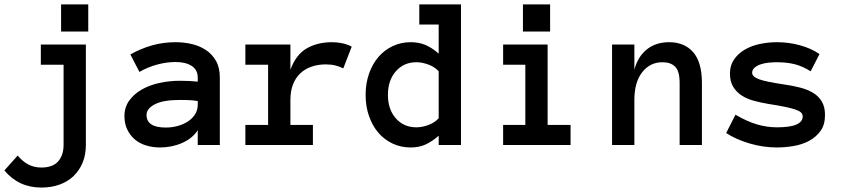

<svg xmlns="http://www.w3.org/2000/svg" viewBox="-20 -657 3861 870"><path d="M168 192.9Q64 192.9 0 115.2L60.1 47.9Q83 75.2 108.9 88.6Q134.8 102.1 168 102.1Q219.2 102.1 243.7 74Q268.1 45.9 268.1 0V-363.8H165V-455.1H369.1V0Q369.1 43.9 354.5 79.6Q339.8 115.2 313.5 140.6Q287.1 166 250 179.4Q212.9 192.9 168 192.9ZM379.9 -514.2H256.8V-637.2H379.9Z M543.9 -130.9Q543.9 -170.9 565.4 -200.9Q586.9 -231 621.8 -251Q656.7 -271 701.9 -281Q747.1 -291 793.9 -291Q819.8 -291 838.4 -290Q856.9 -289.1 876 -287.1V-305.2Q876 -340.8 848.4 -358.4Q820.8 -376 775.9 -376Q734.9 -376 692.4 -364.5Q649.9 -353 611.8 -331.1L570.8 -410.2Q615.7 -436 667.2 -450.9Q718.8 -465.8 775.9 -465.8Q813 -465.8 848.9 -457.5Q884.8 -449.2 913.3 -430.2Q941.9 -411.1 959 -380.6Q976.1 -350.1 976.1 -305.2V0H876V-66.9Q852.1 -29.8 805.4 -9.3Q758.8 11.2 705.1 11.2Q671.9 11.2 642.3 2.2Q612.8 -6.8 591.3 -24.9Q569.8 -43 556.9 -69.6Q543.9 -96.2 543.9 -130.9ZM731 -79.1Q760.7 -79.1 786.9 -86.7Q813 -94.2 833 -107.7Q853 -121.1 864.5 -140.1Q876 -159.2 876 -182.1V-199.2Q852.1 -203.1 831.1 -203.6Q810.1 -204.1 793.9 -204.1Q719.7 -204.1 681.9 -184.6Q644 -165 644 -136.2Q644 -79.1 731 -79.1Z M1535.6 -347.2Q1517.6 -356 1498.8 -360.6Q1480 -365.2 1455.6 -365.2Q1421.9 -365.2 1392.3 -355.2Q1362.8 -345.2 1341.3 -325.2Q1319.8 -305.2 1307.9 -275.1Q1295.9 -245.1 1295.9 -204.1V-90.8H1397.9V0H1091.8V-90.8H1194.8V-363.8H1091.8V-455.1H1295.9V-340.8Q1320.8 -409.2 1369.4 -437.5Q1418 -465.8 1484.9 -465.8Q1505.9 -465.8 1528.8 -461.4Q1551.8 -457 1573.7 -445.8Z M2068.8 0H1967.8V-42Q1938.5 -16.1 1908.7 -2.4Q1878.9 11.2 1840.8 11.2Q1796.9 11.2 1759.3 -6.3Q1721.7 -23.9 1694.6 -55.4Q1667.5 -86.9 1652.1 -130.9Q1636.7 -174.8 1636.7 -227.1Q1636.7 -278.8 1652.1 -323Q1667.5 -367.2 1694.6 -398.7Q1721.7 -430.2 1759.3 -448Q1796.9 -465.8 1840.8 -465.8Q1878.9 -465.8 1908.7 -452.9Q1938.5 -439.9 1967.8 -414.1V-545.9H1879.9V-637.2H2068.8ZM1967.8 -334Q1949.7 -354 1921.1 -364.5Q1892.6 -375 1866.7 -375Q1809.6 -375 1773.7 -334Q1737.8 -293 1737.8 -227.1Q1737.8 -161.1 1773.7 -120.6Q1809.6 -80.1 1866.7 -80.1Q1892.6 -80.1 1921.1 -90.6Q1949.7 -101.1 1967.8 -121.1Z M2472.7 -514.2H2349.6V-637.2H2472.7ZM2565.4 0H2259.8V-90.8H2360.4V-363.8H2259.8V-455.1H2461.4V-90.8H2565.4Z M3160.6 0H3059.6V-280.8Q3059.6 -334 3039.6 -354.5Q3019.5 -375 2981.4 -375Q2925.3 -375 2889.9 -329.6Q2854.5 -284.2 2854.5 -204.1V0H2753.4V-455.1H2854.5V-340.8Q2869.6 -399.9 2910.6 -432.9Q2951.7 -465.8 3011.7 -465.8Q3081.5 -465.8 3121.1 -420.4Q3160.6 -375 3160.6 -280.8Z M3718.3 -136.2Q3718.3 -91.8 3698.2 -64Q3678.2 -36.1 3646.7 -19Q3615.2 -2 3576.4 4.6Q3537.6 11.2 3500.5 11.2Q3438.5 11.2 3377 -6.8Q3315.4 -24.9 3270.5 -54.2L3312.5 -137.2Q3366.2 -106 3410.9 -93Q3455.6 -80.1 3500.5 -80.1Q3561.5 -80.1 3589.4 -93Q3617.2 -106 3617.2 -128.9Q3617.2 -140.1 3609.4 -147.5Q3601.6 -154.8 3583.5 -160.9Q3565.4 -167 3535.9 -173.1Q3506.3 -179.2 3462.4 -186Q3427.2 -191.9 3395.8 -200.4Q3364.3 -209 3340.3 -224.6Q3316.4 -240.2 3302 -264.2Q3287.6 -288.1 3287.6 -324.2Q3287.6 -360.8 3306.4 -387.9Q3325.2 -415 3355.7 -432.6Q3386.2 -450.2 3424.3 -458Q3462.4 -465.8 3500.5 -465.8Q3554.2 -465.8 3604.7 -451.9Q3655.3 -438 3693.4 -412.1L3653.3 -334Q3615.2 -357.9 3579.3 -366.5Q3543.5 -375 3500.5 -375Q3482.4 -375 3462.9 -373Q3443.4 -371.1 3426.8 -365.5Q3410.2 -359.9 3399.2 -350.3Q3388.2 -340.8 3388.2 -327.1Q3388.2 -309.1 3420.2 -297.6Q3452.1 -286.1 3529.3 -274.9Q3571.3 -269 3606 -260Q3640.6 -251 3665.5 -235.6Q3690.4 -220.2 3704.3 -196Q3718.3 -171.9 3718.3 -136.2Z"/></svg>

Font: Anonymous Pro
Style: Bold
Weight: 700
Monospace: yes
Designer: Mark Simonson
Version: Version 1.003